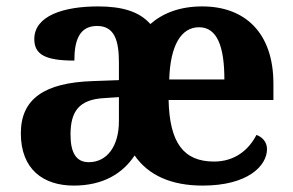

<svg xmlns="http://www.w3.org/2000/svg" viewBox="-20 -569 915 599"><path d="M210 10C302 10 363 -28 400 -84C442 -23 513 10 612 10C754 10 813 -52 813 -104C813 -126 798 -142 780 -148C756 -101 712 -65 648 -65C553 -65 509 -123 506 -257H833V-308C833 -467 744 -549 611 -549C541 -549 488 -528 449 -494C415 -533 361 -549 286 -549C179 -549 87 -520 87 -447C87 -398 123 -380 212 -380C212 -442 227 -488 283 -488C338 -488 351 -441 351 -374V-319L269 -316C119 -311 45 -261 45 -153C45 -40 116 10 210 10ZM680 -321H508C511 -427 545 -484 601 -484C658 -484 680 -423 680 -321ZM257 -63C218 -63 200 -92 200 -149C200 -221 226 -259 306 -263L351 -266V-191C351 -113 314 -63 257 -63Z"/></svg>

Font: Noto Serif Telugu
Style: Bold
Weight: 700
Designer: Jelle Bosma - Monotype Design Team
Foundry: Monotype Imaging Inc.
Version: Version 2.005